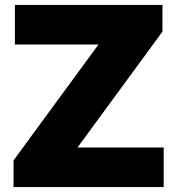

<svg xmlns="http://www.w3.org/2000/svg" viewBox="-20 -760 720 780"><path d="M35 0V-108.5L407.5 -616.5L408.5 -579H40.5V-740H640V-631.5L267.5 -123.5L266.5 -161H645V0Z"/></svg>

Font: Encode Sans SemiExpanded ExtraBold
Style: Regular
Weight: 800
Width: 6
Designer: Multiple Designers
Foundry: Impallari Type
Version: Version 3.002